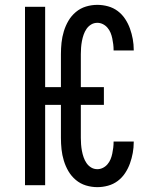

<svg xmlns="http://www.w3.org/2000/svg" viewBox="-20 -763 640 791"><path d="M381 8Q357 8 334 1Q311 -6 292.5 -21.5Q274 -37 262 -57.5Q250 -78 243 -101Q236 -124 233.5 -147.5Q231 -171 231 -195V-331H166V0H83V-735H166V-404H231V-540Q231 -564 233.5 -587.5Q236 -611 243 -634Q250 -657 262 -677.5Q274 -698 292.5 -713.5Q311 -729 334 -736Q357 -743 381 -743Q403 -743 425 -737Q447 -731 465 -717.5Q483 -704 495.5 -685Q508 -666 515.5 -645Q523 -624 527 -602Q531 -580 531 -557Q531 -557 531 -556.5Q531 -556 531 -555H448Q448 -556 448 -556Q448 -556 448 -556Q448 -569 446.5 -581Q445 -593 442.5 -605Q440 -617 435.5 -628Q431 -639 423 -648.5Q415 -658 404 -663.5Q393 -669 381 -669Q367 -669 355.5 -662Q344 -655 336.5 -644Q329 -633 324.5 -620Q320 -607 317.5 -593.5Q315 -580 314 -566.5Q313 -553 313 -540V-404H408V-331H313V-195Q313 -182 314 -168.5Q315 -155 317.5 -141.5Q320 -128 324.5 -115Q329 -102 336.5 -91Q344 -80 355.5 -73Q367 -66 381 -66Q393 -66 404 -71.5Q415 -77 423 -86.5Q431 -96 435.5 -107Q440 -118 442.5 -130Q445 -142 446.5 -154Q448 -166 448 -179Q448 -179 448 -179Q448 -179 448 -180H531Q531 -179 531 -178.5Q531 -178 531 -178Q531 -155 527 -133Q523 -111 515.5 -90Q508 -69 495.5 -50Q483 -31 465 -17.5Q447 -4 425 2Q403 8 381 8Z"/></svg>

Font: Bmono
Style: Regular
Weight: 400
Monospace: yes
Designer: Belleve Invis
Foundry: Belleve Invis
Version: Version 11.2.2; ttfautohint (v1.8.2)